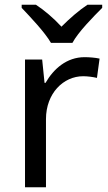

<svg xmlns="http://www.w3.org/2000/svg" viewBox="-20 -786 453 806"><path d="M194 -606H284C308 -651 371 -715 409 -753V-766H347C312 -743 274 -710 238 -674C205 -710 166 -743 131 -766H71V-753C107 -715 168 -651 194 -606ZM335 -546C260 -546 205 -497 171 -438H167L157 -536H85V0H173V-286C173 -394 246 -466 329 -466C347 -466 370 -463 387 -459L398 -540C380 -544 355 -546 335 -546Z"/></svg>

Font: Noto Sans Inscriptional Parthian
Style: Regular
Weight: 400
Designer: Monotype Design Team
Foundry: Monotype Imaging Inc.
Version: Version 2.003